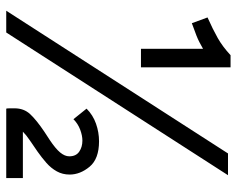

<svg xmlns="http://www.w3.org/2000/svg" viewBox="-90 -650 741 600"><g transform="rotate(90 280.0 -350.5)"><path d="M14 0 460 -693H528L82 0ZM320 0Q319 -2 319 -12.5Q319 -23 319 -26Q319 -55 337 -74.5Q355 -94 392 -119L418 -136Q445 -154 457 -168.5Q469 -183 469 -197Q469 -218 454.5 -228Q440 -238 420 -238Q404 -238 385.5 -231Q367 -224 353 -210L320 -251Q340 -271 367 -280.5Q394 -290 422 -290Q477 -290 501.5 -260.5Q526 -231 526 -198Q526 -176 516 -158Q506 -140 489.5 -125.5Q473 -111 454.5 -98Q436 -85 419.5 -74Q403 -63 392 -52H537V0ZM133 -421V-615Q111 -602 92 -594.5Q73 -587 53 -580L35 -629Q73 -646 99.5 -661Q126 -676 153 -701H191V-421Z"/></g></svg>

Font: Ubuntu Sans Mono
Style: Regular
Weight: 400
Monospace: yes
Designer: Dalton Maag Ltd
Foundry: Dalton Maag Ltd
Version: Version 1.006